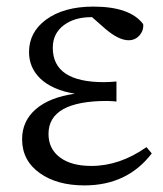

<svg xmlns="http://www.w3.org/2000/svg" viewBox="-20 -548 495 582"><path d="M236 14Q153 14 101 -23Q47 -61 47 -126Q47 -181 88.5 -217Q130 -253 207 -264Q138 -275 101 -311Q68 -344 68 -390Q68 -450 119 -488Q173 -528 263 -528Q374 -528 414 -475Q416 -456 403 -441Q390 -426 370 -426Q340 -426 300 -460L259 -496H257Q206 -496 174 -472Q140 -447 140 -403Q140 -299 295 -299Q311 -299 333 -301V-240Q330 -240 326 -241Q310 -242 305 -242Q127 -242 127 -142Q127 -97 161.5 -71Q196 -45 257 -45Q343 -45 424 -102L440 -83Q366 14 236 14Z"/></svg>

Font: GenRyuMin TW R
Style: Regular
Weight: 400
Version: Version 1.501;PS 1;hotconv 16.6.51;makeotf.lib2.5.65220